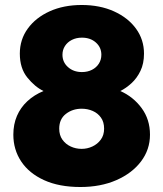

<svg xmlns="http://www.w3.org/2000/svg" viewBox="-20 -735 655 770"><path d="M302.5 15Q217 15 156.8 -12.5Q96.5 -40 65 -87.5Q33.5 -135 33.5 -195Q33.5 -236.5 48 -270.2Q62.5 -304 89.8 -329.2Q117 -354.5 154.5 -370Q120 -386.5 89.8 -423.8Q59.5 -461 59.5 -520Q59.5 -576.5 91.5 -620.5Q123.5 -664.5 179.5 -689.8Q235.5 -715 307.5 -715Q380.5 -715 437 -689.5Q493.5 -664 525.5 -620Q557.5 -576 557.5 -520Q557.5 -480 543.2 -450.5Q529 -421 507 -401Q485 -381 462.5 -370Q514.5 -347 548 -301.5Q581.5 -256 581.5 -195Q581.5 -135 545.5 -87.5Q509.5 -40 446.5 -12.5Q383.5 15 302.5 15ZM307.5 -138Q330 -138 350.5 -147.5Q371 -157 384.2 -175Q397.5 -193 397.5 -219Q397.5 -245.5 385 -263.2Q372.5 -281 352 -290Q331.5 -299 307.5 -299Q271 -299 244.2 -278.2Q217.5 -257.5 217.5 -219Q217.5 -193 230.2 -175Q243 -157 263.5 -147.5Q284 -138 307.5 -138ZM308.5 -446Q331 -446 348.8 -455Q366.5 -464 376.5 -479.8Q386.5 -495.5 386.5 -515.5Q386.5 -545 364.5 -564.5Q342.5 -584 308.5 -584Q286 -584 268.2 -575Q250.5 -566 240.5 -550.5Q230.5 -535 230.5 -515.5Q230.5 -485.5 252.8 -465.8Q275 -446 308.5 -446Z"/></svg>

Font: Geologica Black
Style: Regular
Weight: 900
Designer: Sindre Bremnes, Frode Helland
Foundry: Monokrom Skriftforlag AS
Version: Version 1.010;gftools[0.9.28]